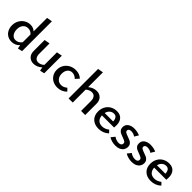

<svg xmlns="http://www.w3.org/2000/svg" viewBox="265 -1970 3230 3230"><g transform="rotate(45 1880.0 -355.0)"><path d="M467 -719V-9L386 9L373 -58Q316 6 230 6Q173 6 129.5 -20Q86 -46 62.5 -92.5Q39 -139 39 -198Q39 -261 68 -313Q97 -365 146.5 -395Q196 -425 255 -425Q326 -425 369 -380V-702ZM369 -124V-306Q351 -330 325.5 -342.5Q300 -355 269 -355Q212 -355 178 -314.5Q144 -274 144 -208Q144 -144 174.5 -102.5Q205 -61 256 -61Q287 -61 317 -76Q347 -91 369 -124Z M994 -428V-9L913 9L901 -57Q868 -26 829.5 -10Q791 6 751 6Q685 6 644 -35.5Q603 -77 603 -148V-410L702 -428V-183Q702 -128 725.5 -97Q749 -66 792 -66Q819 -66 847 -78Q875 -90 896 -112V-410Z M1101 -202Q1101 -265 1131.5 -316Q1162 -367 1215 -396Q1268 -425 1334 -425Q1421 -425 1482 -370L1425 -306Q1375 -353 1321 -353Q1266 -353 1236 -313Q1206 -273 1206 -213Q1206 -147 1242.5 -108Q1279 -69 1334 -69Q1391 -69 1441 -113L1487 -65Q1417 6 1316 6Q1254 6 1205 -20.5Q1156 -47 1128.5 -94.5Q1101 -142 1101 -202Z M1978 -271V0H1880V-236Q1880 -290 1856 -321Q1832 -352 1788 -352Q1760 -352 1731.5 -340.5Q1703 -329 1681 -307V0H1583V-702L1681 -719V-367Q1714 -395 1752.5 -410Q1791 -425 1831 -425Q1896 -425 1937 -383.5Q1978 -342 1978 -271Z M2481 -66Q2404 6 2296 6Q2202 6 2145 -48Q2088 -102 2088 -195Q2088 -262 2117 -314.5Q2146 -367 2197.5 -396Q2249 -425 2312 -425Q2390 -425 2431.5 -378Q2473 -331 2473 -250Q2473 -214 2470 -195H2181Q2185 -132 2218.5 -98.5Q2252 -65 2313 -65Q2378 -65 2437 -112ZM2186 -256H2387Q2385 -306 2364.5 -333Q2344 -360 2305 -360Q2261 -360 2229 -331.5Q2197 -303 2186 -256Z M2543 -37 2597 -103Q2618 -86 2648 -75.5Q2678 -65 2707 -65Q2739 -65 2756 -79Q2773 -93 2773 -115Q2773 -140 2753 -153Q2733 -166 2688 -182Q2649 -195 2625 -207Q2601 -219 2583.5 -242Q2566 -265 2566 -301Q2566 -360 2611 -392.5Q2656 -425 2726 -425Q2760 -425 2796.5 -417.5Q2833 -410 2859 -397L2815 -325Q2797 -340 2771.5 -348.5Q2746 -357 2720 -357Q2690 -357 2674 -345Q2658 -333 2658 -314Q2658 -291 2678.5 -278Q2699 -265 2741 -251Q2781 -238 2806.5 -225.5Q2832 -213 2850 -189.5Q2868 -166 2868 -129Q2868 -93 2848.5 -62Q2829 -31 2791 -12.5Q2753 6 2700 6Q2655 6 2612.5 -6Q2570 -18 2543 -37Z M2930 -37 2984 -103Q3005 -86 3035 -75.5Q3065 -65 3094 -65Q3126 -65 3143 -79Q3160 -93 3160 -115Q3160 -140 3140 -153Q3120 -166 3075 -182Q3036 -195 3012 -207Q2988 -219 2970.5 -242Q2953 -265 2953 -301Q2953 -360 2998 -392.5Q3043 -425 3113 -425Q3147 -425 3183.5 -417.5Q3220 -410 3246 -397L3202 -325Q3184 -340 3158.5 -348.5Q3133 -357 3107 -357Q3077 -357 3061 -345Q3045 -333 3045 -314Q3045 -291 3065.5 -278Q3086 -265 3128 -251Q3168 -238 3193.5 -225.5Q3219 -213 3237 -189.5Q3255 -166 3255 -129Q3255 -93 3235.5 -62Q3216 -31 3178 -12.5Q3140 6 3087 6Q3042 6 2999.5 -6Q2957 -18 2930 -37Z M3724 -66Q3647 6 3539 6Q3445 6 3388 -48Q3331 -102 3331 -195Q3331 -262 3360 -314.5Q3389 -367 3440.5 -396Q3492 -425 3555 -425Q3633 -425 3674.5 -378Q3716 -331 3716 -250Q3716 -214 3713 -195H3424Q3428 -132 3461.5 -98.5Q3495 -65 3556 -65Q3621 -65 3680 -112ZM3429 -256H3630Q3628 -306 3607.5 -333Q3587 -360 3548 -360Q3504 -360 3472 -331.5Q3440 -303 3429 -256Z"/></g></svg>

Font: Ysabeau Infant Semibold
Style: Regular
Weight: 600
Designer: Christian Thalmann (Catharsis Fonts)
Version: Version 0.003